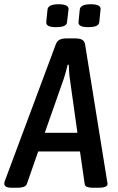

<svg xmlns="http://www.w3.org/2000/svg" viewBox="-44 -883 554 905"><path d="M12 2Q-8 2 -16 -3.5Q-24 -9 -24 -18Q-24 -23 -19 -36L219 -674Q225 -690 237.5 -696Q250 -702 270 -702H309Q331 -702 342.5 -696Q354 -690 357 -674L459 -41Q460 -32 461.5 -26Q463 -20 463 -17Q463 2 421 2H394Q377 2 366.5 -2Q356 -6 355 -17L333 -169H136L83 -17Q79 -6 67 -2Q55 2 39 2ZM257 -513 167 -257H321L285 -513Q283 -526 282 -544Q281 -562 280 -578H275Q271 -562 266.5 -545Q262 -528 257 -513ZM373 -755Q347 -755 336 -761Q325 -767 326 -779L332 -838Q335 -863 384 -863Q433 -863 430 -838L424 -779Q422 -755 373 -755ZM221 -755Q195 -755 184 -761Q173 -767 174 -779L180 -838Q183 -863 232 -863Q282 -863 279 -838L272 -779Q271 -755 221 -755Z"/></svg>

Font: Asap Condensed Condensed Medium
Style: Italic
Weight: 500
Width: 3
Italic angle: -6°
Designer: Pablo Cosgaya
Foundry: Omnibus-Type
Version: Version 3.001; ttfautohint (v1.8.4.7-5d5b)